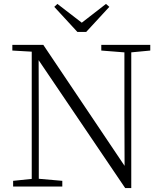

<svg xmlns="http://www.w3.org/2000/svg" viewBox="-20 -952 828 980"><path d="M273 -932 257 -917 375 -789H420L538 -917L521 -932L374 -818H421ZM47 0H298V-29L172 -40H153L47 -29ZM142 0H178V-343L177 -701H142ZM497 -694 624 -684H642L747 -694V-723H497ZM619 8H650V-723H615V-373L616 -74L633 -80L201 -723H43V-694L147 -688L167 -658L169 -657Z"/></svg>

Font: Source Han Serif TW VF
Style: Regular
Weight: 250
Designer: Ryoko NISHIZUKA 西塚涼子 (kana & ideographs); Frank Grießhammer (Latin, Greek & Cyrillic); Wenlong ZHANG 张文龙 (bopomofo); San
Foundry: Adobe
Version: Version 2.002;hotconv 1.1.0;makeotfexe 2.6.0